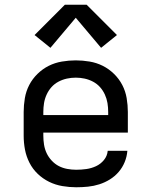

<svg xmlns="http://www.w3.org/2000/svg" viewBox="-20 -783 640 811"><path d="M302 8Q273 8 243.5 3Q214 -2 187.5 -15Q161 -28 139.5 -48.5Q118 -69 104.5 -95.5Q91 -122 85.5 -151Q80 -180 80 -210V-310Q80 -339 85 -368.5Q90 -398 103.5 -424Q117 -450 138.5 -471Q160 -492 186 -505Q212 -518 241.5 -523Q271 -528 300 -528Q329 -528 358.5 -523Q388 -518 414 -505Q440 -492 461.5 -471Q483 -450 496.5 -424Q510 -398 515 -368.5Q520 -339 520 -310V-223H163V-210Q163 -191 166 -172Q169 -153 177 -136Q185 -119 198.5 -104.5Q212 -90 228.5 -81.5Q245 -73 264 -69.5Q283 -66 302 -66Q324 -66 345 -69Q366 -72 385.5 -81Q405 -90 419 -107Q433 -124 435 -146H518Q516 -121 506.5 -98Q497 -75 481 -56.5Q465 -38 444 -25Q423 -12 399.5 -4.5Q376 3 351.5 5.5Q327 8 302 8ZM163 -297H437V-310Q437 -329 434 -347.5Q431 -366 423 -383.5Q415 -401 402.5 -415Q390 -429 373 -438Q356 -447 337.5 -451Q319 -455 300 -455Q281 -455 262.5 -451Q244 -447 227 -438Q210 -429 197.5 -415Q185 -401 177 -383.5Q169 -366 166 -347.5Q163 -329 163 -310ZM407 -581 300 -708 193 -581 126 -635 254 -763H346L474 -635Z"/></svg>

Font: Iosevka Meiseki Sans
Style: Regular
Weight: 400
Monospace: yes
Designer: Belleve Invis
Foundry: Belleve Invis
Version: Version 11.2.6; ttfautohint (v1.8.4)